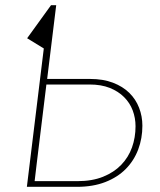

<svg xmlns="http://www.w3.org/2000/svg" viewBox="-20 -723 619 743"><path d="M162.5 -417.5H328.5Q379 -417.5 417 -403Q455 -388.5 480.2 -363.8Q505.5 -339 518.2 -306Q531 -273 531 -236.5Q531 -187.5 514.8 -144.5Q498.5 -101.5 466.8 -69.2Q435 -37 387.5 -18.5Q340 0 277.5 0H84L149.5 -535.5L85 -575L177.5 -703H197.5ZM159.5 -396 122 -89.5 114 -22H280Q336.5 -22 378.8 -39Q421 -56 449 -85Q477 -114 490.8 -152.5Q504.5 -191 504.5 -234.5Q504.5 -266.5 493.5 -295.8Q482.5 -325 460.2 -347.2Q438 -369.5 404.8 -382.8Q371.5 -396 326.5 -396Z"/></svg>

Font: Lato Thin
Style: Italic
Weight: 200
Italic angle: -7°
Designer: Lukasz Dziedzic
Foundry: tyPoland Lukasz Dziedzic
Version: Version 2.007; 2014-02-27